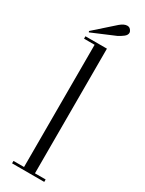

<svg xmlns="http://www.w3.org/2000/svg" viewBox="-174 -658 516 685"><g transform="rotate(30 84.0 -315.5)"><path d="M18 0V-10H61.5V-513.5H18V-523.5H106.5V-10H150.5V0ZM21.5 -541.5 19.5 -546 100 -617.5Q116 -631 129 -631Q140 -631 145.5 -620.5Q148 -616.5 148 -612.5Q148 -603 137.5 -595Q127 -587 116 -581.5Z"/></g></svg>

Font: Imbue 100pt ExtraLight
Style: Regular
Weight: 200
Designer: Tyler Finck
Foundry: Etcetera Type Company
Version: Version 1.102; ttfautohint (v1.8.3)